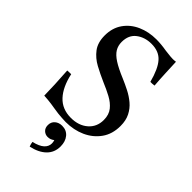

<svg xmlns="http://www.w3.org/2000/svg" viewBox="-294 -789 1135 1135"><g transform="rotate(45 273.5 -222.0)"><path d="M256 14Q255 14 223.5 12.5Q192 11 151 4Q117 -2 89.5 -4.5Q62 -7 56 -7Q55 -90 47 -208Q55 -209 63.5 -209Q72 -209 79 -209Q98 -121 142.5 -73Q187 -25 260 -25Q325 -25 366 -60.5Q407 -96 407 -154Q407 -198 384.5 -226Q362 -254 325.5 -273.5Q289 -293 248 -310Q200 -331 156.5 -354.5Q113 -378 85 -415Q57 -452 57 -511Q57 -574 88.5 -619Q120 -664 173 -687.5Q226 -711 290 -711Q310 -711 331.5 -709Q353 -707 376 -703Q405 -699 420.5 -698Q436 -697 441 -697Q444 -697 452 -697.5Q460 -698 465 -699Q467 -655 469 -608Q471 -561 475 -510Q455 -507 442 -508Q419 -595 385 -633Q351 -672 288 -672Q233 -672 194 -642.5Q155 -613 155 -555Q155 -524 169.5 -500Q184 -476 218 -454Q252 -432 312 -407Q345 -393 378.5 -376Q412 -359 440 -335.5Q468 -312 485 -278.5Q502 -245 502 -199Q502 -131 468 -83.5Q434 -36 378.5 -11Q323 14 256 14ZM200 236Q246 225 267 206Q288 187 288 161Q288 149 284 137Q265 152 243 152Q223 152 208.5 138.5Q194 125 194 101Q194 75 212 59.5Q230 44 257 44Q294 44 315.5 70Q337 96 337 137Q337 188 303 221Q269 254 208 267Q205 259 203 251.5Q201 244 200 236Z"/></g></svg>

Font: Castoro
Style: Regular
Weight: 400
Designer: John Hudson
Foundry: Tiro Typeworks Ltd.
Version: Version 2.04